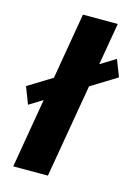

<svg xmlns="http://www.w3.org/2000/svg" viewBox="-133 -845 652 910"><g transform="rotate(15 192.5 -390.0)"><path d="M17 -300 400 -537 368 -619 -15 -383ZM158 -780 25 0H195L329 -780Z"/></g></svg>

Font: Jost ExtraBold
Style: Italic
Weight: 800
Italic angle: -5°
Version: Version 3.710